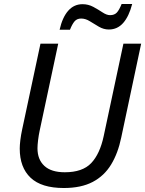

<svg xmlns="http://www.w3.org/2000/svg" viewBox="-20 -933 728 963"><path d="M300 10Q188 10 133.5 -41.5Q79 -93 79 -188Q79 -205 82 -230Q85 -255 91 -283L183 -714H272L179 -278Q174 -255 171 -230Q168 -205 168 -189Q168 -133 202.5 -101Q237 -69 305 -69Q394 -69 437.5 -115Q481 -161 500 -250L599 -714H688L588 -243Q572 -165 537.5 -108Q503 -51 445 -20.5Q387 10 300 10ZM279 -784Q293 -846 322 -879Q351 -912 394 -912Q423 -912 448 -898.5Q473 -885 494 -871Q515 -857 532 -857Q554 -857 566 -870Q578 -883 590 -913H643Q627 -851 598 -818Q569 -785 526 -785Q500 -785 476 -799Q452 -813 430.5 -826.5Q409 -840 387 -840Q366 -840 354 -826Q342 -812 331 -784Z"/></svg>

Font: Noto IKEA Latin
Style: Italic
Weight: 400
Italic angle: -12°
Designer: Monotype Design Team
Foundry: Monotype Imaging Inc.
Version: Version 1.0